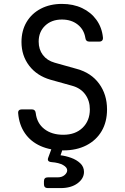

<svg xmlns="http://www.w3.org/2000/svg" viewBox="-20 -760 640 983"><path d="M225 203Q205 203 205 183V168Q205 148 225 148H275Q297 148 310.5 136.5Q324 125 324 112Q324 97 303 85Q282 73 244 70Q219 68 227 47L248 -10Q254 -26 271 -26H287Q298 -26 302.5 -20Q307 -14 303 -3L290 35Q316 38 344 48Q372 58 391 76Q410 94 410 120Q410 154 377 178.5Q344 203 290 203ZM304 10Q238 10 187.5 -12.5Q137 -35 107.5 -78Q78 -121 73 -180Q72 -190 77 -195Q82 -200 92 -200H143Q161 -200 163 -181Q169 -129 207 -99.5Q245 -70 304 -70Q366 -70 403 -106Q440 -142 440 -200Q440 -244 416.5 -276.5Q393 -309 349 -321L238 -352Q169 -372 129.5 -423.5Q90 -475 90 -545Q90 -603 116 -647Q142 -691 189 -715.5Q236 -740 297 -740Q355 -740 400.5 -718.5Q446 -697 474 -658Q502 -619 507 -568Q508 -558 503 -552.5Q498 -547 488 -547H437Q419 -547 417 -566Q410 -609 377.5 -634.5Q345 -660 297 -660Q244 -660 211 -628.5Q178 -597 178 -547Q178 -507 199.5 -478.5Q221 -450 260 -439L374 -407Q447 -387 487.5 -331.5Q528 -276 528 -200Q528 -136 500.5 -89Q473 -42 422.5 -16Q372 10 304 10Z"/></svg>

Font: Pitagon Sans Mono
Style: Regular
Weight: 400
Monospace: yes
Designer: Travis Tran
Foundry: Pitagon
Version: Version 1.001;gftools[0.9.26]